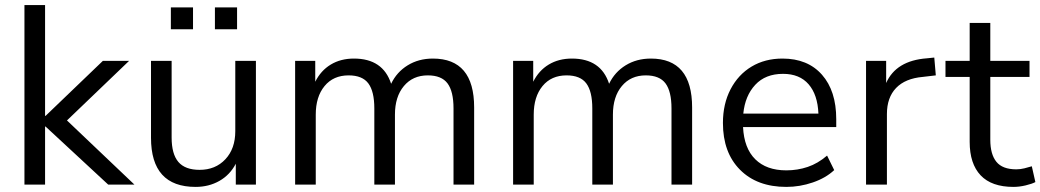

<svg xmlns="http://www.w3.org/2000/svg" viewBox="-20 -725 4086 754"><path d="M76 0V-705H157V-270H159L384 -486H487L243 -252L508 0H405L159 -228H157V0Z M748 9Q573 9 573 -184V-486H654V-185Q654 -120 680.5 -89Q707 -58 764 -58Q826 -58 865 -99.5Q904 -141 904 -210V-486H985V0H906V-82Q883 -38 841.5 -14.5Q800 9 748 9ZM824 -610V-696H911V-610ZM651 -610V-696H738V-610Z M1139 0V-486H1218V-404Q1240 -448 1279 -471.5Q1318 -495 1370 -495Q1484 -495 1516 -396Q1538 -442 1581 -468.5Q1624 -495 1680 -495Q1842 -495 1842 -303V0H1761V-299Q1761 -366 1737.5 -397.5Q1714 -429 1660 -429Q1601 -429 1566 -387Q1531 -345 1531 -275V0H1450V-299Q1450 -366 1426.5 -397.5Q1403 -429 1349 -429Q1289 -429 1254.5 -387Q1220 -345 1220 -275V0Z M1995 0V-486H2074V-404Q2096 -448 2135 -471.5Q2174 -495 2226 -495Q2340 -495 2372 -396Q2394 -442 2437 -468.5Q2480 -495 2536 -495Q2698 -495 2698 -303V0H2617V-299Q2617 -366 2593.5 -397.5Q2570 -429 2516 -429Q2457 -429 2422 -387Q2387 -345 2387 -275V0H2306V-299Q2306 -366 2282.5 -397.5Q2259 -429 2205 -429Q2145 -429 2110.5 -387Q2076 -345 2076 -275V0Z M3068 9Q2953 9 2886 -58.5Q2819 -126 2819 -242Q2819 -317 2849 -374.5Q2879 -432 2931.5 -463.5Q2984 -495 3053 -495Q3152 -495 3208 -431.5Q3264 -368 3264 -257V-226H2898Q2902 -143 2946 -99.5Q2990 -56 3068 -56Q3112 -56 3152 -69.5Q3192 -83 3228 -114L3256 -57Q3223 -26 3172 -8.5Q3121 9 3068 9ZM3055 -435Q2986 -435 2946 -392Q2906 -349 2899 -279H3194Q3191 -353 3155.5 -394Q3120 -435 3055 -435Z M3381 0V-486H3460V-399Q3499 -487 3620 -496L3649 -499L3655 -429L3604 -423Q3535 -417 3499 -379.5Q3463 -342 3463 -277V0Z M3960 9Q3874 9 3831 -36.5Q3788 -82 3788 -168V-423H3693V-486H3788V-635H3869V-486H4023V-423H3869V-176Q3869 -119 3893 -89.5Q3917 -60 3971 -60Q3987 -60 4003 -64Q4019 -68 4032 -72L4046 -10Q4033 -3 4008 3Q3983 9 3960 9Z"/></svg>

Font: Nunito Sans
Style: Regular
Weight: 400
Designer: Vernon Adams
Foundry: Vernon Adams
Version: Version 3.101; ttfautohint (v1.8.4.7-5d5b);gftools[0.9.27]